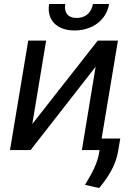

<svg xmlns="http://www.w3.org/2000/svg" viewBox="-20 -748 699 957"><path d="M141 -130 209.9 -545.5H120.7L29.8 0H132.5L456.7 -415.5L388.1 0H476.2L474.1 12.8C465.6 68.2 437.5 117.2 403.8 173.3L474.1 189.3C520.6 134.2 556.5 74.2 567.8 10.7L579.5 -57.5H486.5L567.8 -545.5H467ZM224.8 -728C212 -650.6 260.7 -596.2 351.6 -596.2C443.9 -596.2 510.7 -650.6 523.8 -728H443.2C437.1 -691.4 412.3 -658.7 362.2 -658.7C312.5 -658.7 299 -691.4 305.4 -728Z"/></svg>

Font: Margiela Sans Text
Style: Italic
Weight: 400
Italic angle: -9.39999°
Designer: Stefan Endress, Andreas Faust
Version: Version 1.100;FEAKit 1.0